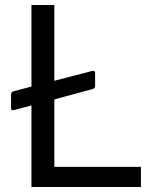

<svg xmlns="http://www.w3.org/2000/svg" viewBox="-20 -743 613 763"><path d="M196 -80V-348L348 -389C355 -391 358 -396 358 -402V-452C358 -460 354 -463 346 -461L196 -422V-723H105V-399L33 -380C28 -378 24 -375 24 -367V-314C24 -306 27 -303 37 -306L105 -324V0H540V-80Z"/></svg>

Font: United Sans
Style: Regular
Weight: 400
Designer: Pablo Impallari, Rodrigo Fuenzalida (Modified by Dan O. Williams)
Version: Version 1.000;PS 001.000;hotconv 1.0.88;makeotf.lib2.5.64775